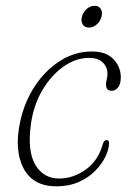

<svg xmlns="http://www.w3.org/2000/svg" viewBox="-20 -635 449 662"><path d="M287.5 -435.5Q241.5 -435.5 199 -405.5Q156.5 -375.5 126.2 -324.2Q96 -273 87 -209.5Q73.5 -115 101.5 -67.2Q129.5 -19.5 184 -19.5Q232.5 -19.5 275.5 -50.2Q318.5 -81 334.5 -138Q338 -152 348 -152Q356 -152 356 -141.5Q356 -121.5 344 -96Q332 -70.5 309 -46.8Q286 -23 252 -7.8Q218 7.5 174.5 7.5Q94 7.5 61.2 -54.5Q28.5 -116.5 49.5 -215.5Q64 -283 100 -337.8Q136 -392.5 187 -425Q238 -457.5 297.5 -457.5Q346 -457.5 371.2 -431Q396.5 -404.5 396.5 -368Q396.5 -345.5 387.2 -333.8Q378 -322 365.5 -322Q345.5 -322 345.5 -343.5Q345.5 -351 348 -361Q350.5 -371 350.5 -380.5Q350.5 -404.5 333.8 -420Q317 -435.5 287.5 -435.5ZM286.5 -540Q271.5 -540 265 -551Q258.5 -562 262.5 -577.5Q266.5 -593 278.8 -604Q291 -615 306.5 -615Q321 -615 327.5 -604Q334 -593 330 -577.5Q326 -562 313.8 -551Q301.5 -540 286.5 -540Z"/></svg>

Font: Fraunces 9pt Soft Thin
Style: Italic
Weight: 100
Italic angle: -16°
Version: Version 1.000;[b76b70a41]